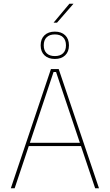

<svg xmlns="http://www.w3.org/2000/svg" viewBox="-20 -1009 588 1029"><path d="M352 -989H373.5V-988.5L285.5 -887.5H267.5V-888ZM38 0 253 -639H294.5L510.5 0H490L280.5 -623H267L58.5 0ZM127 -226V-243.5H421V-226ZM198 -765.5V-766.5Q198 -800.5 218.5 -820Q239 -839.5 274 -839.5Q309 -839.5 329.2 -820Q349.5 -800.5 349.5 -766.5V-765.5Q349.5 -732 329.2 -712.5Q309 -693 274 -693Q239 -693 218.5 -712.5Q198 -732 198 -765.5ZM214.5 -765.5Q214.5 -738.5 230 -723.5Q245.5 -708.5 274 -708.5Q302.5 -708.5 318 -723.5Q333.5 -738.5 333.5 -765.5V-766.5Q333.5 -794 318 -809.2Q302.5 -824.5 274 -824.5Q245.5 -824.5 230 -809.2Q214.5 -794 214.5 -766.5Z"/></svg>

Font: Anek Latin Medium Thin
Style: Regular
Weight: 250
Version: Version 1.003